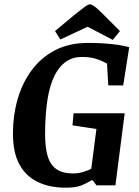

<svg xmlns="http://www.w3.org/2000/svg" viewBox="-20 -859 644 890"><path d="M283 11Q211 11 156 -15Q101 -41 70.5 -96Q40 -151 40 -240Q40 -323 61.5 -398.5Q83 -474 126.5 -533Q170 -592 235 -626Q300 -660 387 -660Q451 -660 499.5 -654.5Q548 -649 579 -640L551 -463H482L476 -564Q452 -578 424.5 -586.5Q397 -595 361 -595Q310 -595 276 -565.5Q242 -536 223 -486Q204 -436 196.5 -371.5Q189 -307 189 -237Q189 -176 201 -135.5Q213 -95 241.5 -75Q270 -55 319 -55Q343 -55 367.5 -62.5Q392 -70 403 -77L427 -261L316 -278L321 -334H558L515 0H427L410 -23H404Q381 -9 356 1Q331 11 283 11ZM503 -674 386 -735 260 -676 235 -715 325 -790Q344 -805 358 -816Q372 -827 381.5 -833Q391 -839 397 -839Q402 -839 410 -834.5Q418 -830 428 -821.5Q438 -813 450 -801L536 -715Z"/></svg>

Font: Faustina
Style: Bold Italic
Weight: 700
Italic angle: -8°
Designer: Alfonso Garcia
Foundry: http://www.omnibus-type.com
Version: Version 1.200